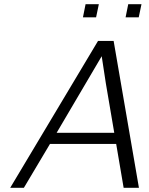

<svg xmlns="http://www.w3.org/2000/svg" viewBox="-20 -899 715 919"><path d="M28.8 0 449.2 -703.1H523.9L645 0H571.8L536.1 -210H219.2L94.2 0ZM251 -263.2H526.9L486.8 -499L466.8 -629.9ZM377 -815.9 389.6 -878.9H453.1L439.9 -815.9ZM581.1 -815.9 593.8 -878.9H657.2L644 -815.9Z"/></svg>

Font: CMU Bright
Style: Oblique
Weight: 500
Italic angle: -12°
Version: Version 0.7.0